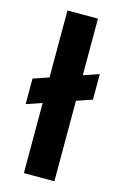

<svg xmlns="http://www.w3.org/2000/svg" viewBox="-113 -770 520 821"><g transform="rotate(15 147.5 -360.0)"><path d="M11 -287V-400L284 -493V-380ZM80 0V-720H215V0Z"/></g></svg>

Font: DM Sans 10pt
Style: Bold
Weight: 700
Version: Version 4.004;gftools[0.9.30]